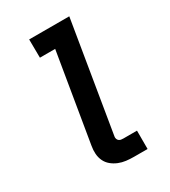

<svg xmlns="http://www.w3.org/2000/svg" viewBox="-181 -826 812 916"><g transform="rotate(-30 225.0 -367.5)"><path d="M282 0Q261 0 240 -2.5Q219 -5 199.5 -13Q180 -21 164.5 -34Q149 -47 140.5 -65Q132 -83 130.5 -104Q129 -125 133 -147L214 -634H130L129 -735H350L250 -130Q249 -124 251 -117.5Q253 -111 258 -107Q263 -103 269 -102Q275 -101 282 -101H357V0Z"/></g></svg>

Font: Iosevka Etoile
Style: Bold Italic
Weight: 700
Italic angle: -9°
Designer: Belleve Invis
Foundry: Belleve Invis
Version: Version 28.1.0; ttfautohint (v1.8.4)